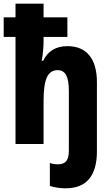

<svg xmlns="http://www.w3.org/2000/svg" viewBox="-22 -780 603 1040"><path d="M333 240Q311 240 288 236.5Q265 233 248 227V103Q269 110 292 110Q323 110 337 92.5Q351 75 351 36V-287Q351 -345 336.5 -372.5Q322 -400 290 -400Q250 -400 232 -361Q214 -322 214 -233V0H62V-580H-2V-686H62V-760H214V-686H343V-580H214V-556Q214 -534 211.5 -506Q209 -478 204 -451H212Q250 -530 343 -530Q421 -530 462 -480Q503 -430 503 -334V40Q503 138 461 189Q419 240 333 240Z"/></svg>

Font: Noto Sans Condensed ExtraBold
Style: Regular
Weight: 800
Width: 3
Designer: Monotype Design Team
Foundry: Monotype Imaging Inc.
Version: Version 2.013; ttfautohint (v1.8.4.7-5d5b)